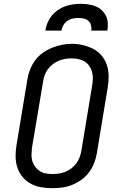

<svg xmlns="http://www.w3.org/2000/svg" viewBox="-20 -975 640 1003"><path d="M253 8Q223 8 194 3Q165 -2 140.5 -15.5Q116 -29 98 -50.5Q80 -72 71 -99Q62 -126 61.5 -155.5Q61 -185 66 -215L123 -560Q127 -586 137 -611.5Q147 -637 163.5 -659.5Q180 -682 203 -698.5Q226 -715 252 -725.5Q278 -736 304 -741Q330 -746 357 -746Q387 -746 415 -739Q443 -732 468 -719Q493 -706 511 -684.5Q529 -663 538 -636Q547 -609 547.5 -579.5Q548 -550 543 -520L486 -175Q482 -149 472 -123.5Q462 -98 445.5 -75.5Q429 -53 406 -36.5Q383 -20 357.5 -9.5Q332 1 305.5 4.5Q279 8 253 8ZM254 -66Q272 -66 289 -68.5Q306 -71 322.5 -78Q339 -85 353.5 -96Q368 -107 379 -122Q390 -137 396 -153.5Q402 -170 405 -187L462 -532Q465 -550 465 -568Q465 -586 460 -602.5Q455 -619 445 -632.5Q435 -646 420.5 -654.5Q406 -663 388.5 -666.5Q371 -670 353 -670Q336 -670 319 -667Q302 -664 285.5 -657Q269 -650 254.5 -638.5Q240 -627 229.5 -612.5Q219 -598 213 -581.5Q207 -565 205 -548L147 -203Q145 -185 144.5 -167Q144 -149 149 -133Q154 -117 164 -103.5Q174 -90 188 -81Q202 -72 219 -69Q236 -66 254 -66ZM217 -815Q220 -836 228 -855.5Q236 -875 249.5 -892Q263 -909 281.5 -922Q300 -935 320 -942Q340 -949 360.5 -952Q381 -955 402 -955Q422 -955 442 -952Q462 -949 479.5 -942Q497 -935 511 -922Q525 -909 533.5 -892Q542 -875 543 -855Q544 -835 541 -815H457Q459 -829 455.5 -843Q452 -857 442 -866Q432 -875 418 -878Q404 -881 390 -881Q375 -881 360 -878Q345 -875 332 -866Q319 -857 311 -843.5Q303 -830 301 -815Z"/></svg>

Font: Iosevka Slab Extended
Style: Italic
Weight: 400
Width: 7
Italic angle: -9°
Monospace: yes
Designer: Belleve Invis
Foundry: Belleve Invis
Version: Version 11.1.0; ttfautohint (v1.8.3)